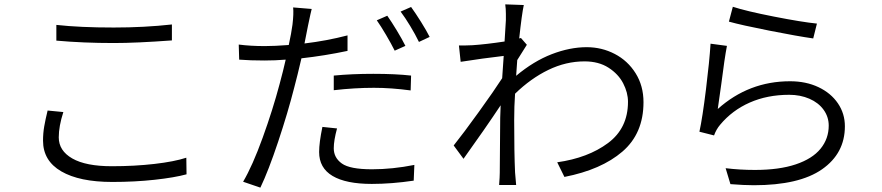

<svg xmlns="http://www.w3.org/2000/svg" viewBox="-20 -811 4040 879"><path d="M501 -685Q641 -685 767 -699V-626Q604 -614 501 -614Q361 -614 238 -625V-697Q346 -685 501 -685ZM249 -182Q249 -121 311 -85.5Q373 -50 492 -50Q596 -50 687 -60.5Q778 -71 833 -89L834 -13Q779 2 688 12Q597 22 494 22Q344 22 260.5 -26.5Q177 -75 177 -167Q177 -201 182.5 -232.5Q188 -264 198 -305L270 -298Q249 -233 249 -182Z M1689 -473Q1791 -473 1862 -465L1860 -397Q1771 -409 1692 -409Q1604 -409 1508 -398V-465Q1591 -473 1689 -473ZM1508 -132Q1508 -89 1545 -62.5Q1582 -36 1683 -36Q1777 -36 1877 -56L1874 16Q1773 31 1682 31Q1564 31 1502.5 -5.5Q1441 -42 1441 -115Q1441 -158 1456 -230L1523 -223Q1508 -168 1508 -132ZM1836 -601 1787 -579Q1771 -611 1747.5 -651Q1724 -691 1705 -718L1753 -739Q1772 -712 1796 -672.5Q1820 -633 1836 -601ZM1947 -642 1898 -619Q1881 -654 1858 -692Q1835 -730 1814 -758L1862 -779Q1883 -750 1908 -710Q1933 -670 1947 -642ZM1302 -605Q1314 -660 1319 -698Q1325 -749 1322 -777L1407 -770Q1404 -760 1390 -693L1374 -612Q1475 -624 1571 -649V-578Q1467 -556 1360 -544Q1342 -466 1327 -410Q1298 -296 1253.5 -162.5Q1209 -29 1172 48L1093 21Q1136 -52 1182.5 -180.5Q1229 -309 1260 -426Q1277 -489 1288 -538Q1241 -534 1190 -534Q1124 -534 1075 -538L1073 -607Q1127 -600 1192 -600Q1237 -600 1302 -605Z M2293 -791 2378 -788Q2369 -747 2357 -635L2365 -637L2392 -606L2348 -536L2343 -464Q2423 -531 2506 -563Q2589 -595 2666 -595Q2735 -595 2794.5 -564Q2854 -533 2890 -475.5Q2926 -418 2926 -343Q2926 -200 2829.5 -117Q2733 -34 2564 -1L2531 -68Q2672 -88 2763.5 -156Q2855 -224 2855 -345Q2855 -387 2833 -429.5Q2811 -472 2766 -501Q2721 -530 2656 -530Q2571 -530 2490.5 -491Q2410 -452 2338 -382Q2334 -325 2334 -260Q2334 -110 2338 -22L2343 36H2265Q2268 -3 2268 -20L2270 -271L2272 -329Q2201 -222 2102 -84L2057 -145Q2101 -200 2172 -298.5Q2243 -397 2279 -453L2286 -555Q2191 -544 2089 -528L2081 -603Q2100 -602 2143 -604Q2204 -608 2290 -621L2296 -719Q2296 -724 2296 -747.5Q2296 -771 2293 -791Z M3720 -703 3703 -635Q3632 -645 3503 -670.5Q3374 -696 3317 -712L3335 -780Q3396 -760 3523.5 -735Q3651 -710 3720 -703ZM3282 -425 3266 -312Q3408 -439 3597 -439Q3670 -439 3727 -412Q3784 -385 3816 -338Q3848 -291 3848 -233Q3848 -109 3743.5 -36Q3639 37 3431 37Q3387 37 3324 32L3302 -41Q3366 -33 3436 -33Q3547 -33 3623 -58.5Q3699 -84 3736.5 -130Q3774 -176 3774 -236Q3774 -276 3750.5 -308.5Q3727 -341 3685.5 -359Q3644 -377 3593 -377Q3493 -377 3412.5 -341.5Q3332 -306 3277 -240Q3259 -219 3249 -191L3182 -208Q3196 -272 3212 -401.5Q3228 -531 3233 -611L3308 -601Q3297 -544 3282 -425Z"/></svg>

Font: Sinter Normal
Style: Regular
Weight: 350
Foundry: Adobe & rsms
Version: Version 1.000